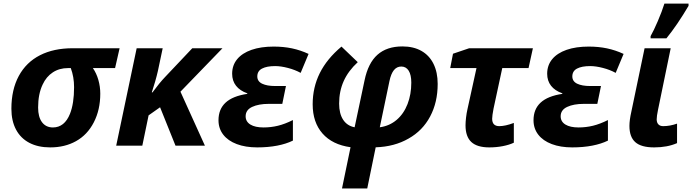

<svg xmlns="http://www.w3.org/2000/svg" viewBox="-20 -817 3882 1077"><path d="M43.9 -207Q43.9 -314 85.4 -390.9Q127 -467.8 204.6 -507.3Q281.2 -546.4 387.7 -546.4H650.9L625.5 -435.1H501Q521 -406.2 531.7 -368.9Q542.5 -331.5 542.5 -291.5Q542.5 -201.2 506.3 -130.9Q470.2 -60.5 405.8 -24.9Q343.3 9.8 261.7 9.8Q193.4 9.8 144.5 -15.9Q95.7 -41.5 69.8 -90.3Q43.9 -139.2 43.9 -207ZM372.6 -178.7Q395.5 -236.3 395.5 -328.1Q395.5 -385.7 377 -435.1H361.8Q313 -435.1 276.4 -411.1Q239.7 -387.2 219.2 -342.8Q193.8 -289.6 193.8 -213.9Q193.8 -160.6 215.8 -131.3Q237.8 -102.1 276.9 -102.1Q309.1 -102.1 333.3 -121.3Q357.4 -140.6 372.6 -178.7Z M746.6 -546.4H892.6L865.7 -418.9Q859.9 -393.1 850.1 -358.9Q840.3 -324.7 831.5 -298.8H835.4Q874.5 -352.1 905.8 -384.8L1058.6 -546.4H1228L992.2 -302.7L1129.4 0H964.4L877.9 -215.3L813.5 -169.9L778.3 0H631.8Z M1205.6 -142.6Q1205.6 -204.6 1245.6 -241.5Q1285.6 -278.3 1367.2 -290.5V-293.5Q1325.7 -308.1 1304 -335.9Q1282.2 -363.8 1282.2 -403.3Q1282.2 -450.7 1310.3 -484.9Q1338.4 -519 1390.9 -537.4Q1443.4 -555.7 1515.1 -555.7Q1570.3 -555.7 1617.9 -545.7Q1665.5 -535.6 1710.9 -514.6L1666.5 -408.2Q1634.3 -425.8 1594.7 -436Q1555.2 -446.3 1523.4 -446.3Q1476.6 -446.3 1450 -432.4Q1423.3 -418.5 1423.3 -388.2Q1423.3 -360.4 1450.7 -347.4Q1478 -334.5 1522.5 -334.5H1584L1563.5 -234.4H1487.8Q1430.7 -234.4 1394.3 -217.3Q1357.9 -200.2 1357.9 -164.6Q1357.9 -134.8 1384.5 -118.4Q1411.1 -102.1 1458.5 -102.1Q1499.5 -102.1 1538.8 -111.6Q1578.1 -121.1 1623 -143.6V-28.3Q1585.4 -9.8 1534.7 0Q1483.9 9.8 1422.9 9.8Q1356.9 9.8 1307.9 -8.8Q1258.8 -27.3 1232.2 -61.8Q1205.6 -96.2 1205.6 -142.6Z M1733.9 -231.9Q1733.9 -326.7 1773.7 -406.7Q1813.5 -486.8 1895.5 -555.7L1986.8 -468.3Q1933.6 -419.4 1908 -362.3Q1882.3 -305.2 1882.3 -235.8Q1882.3 -180.2 1904.5 -145.8Q1926.8 -111.3 1969.2 -103L2024.9 -366.2Q2044.9 -463.4 2097.4 -510Q2149.9 -556.6 2237.3 -556.6Q2299.3 -556.6 2343.8 -531.5Q2388.2 -506.3 2411.6 -459Q2435.1 -411.6 2435.1 -346.2Q2435.1 -243.2 2392.8 -163.6Q2350.6 -84 2271.5 -39.6Q2192.4 5.9 2087.4 9.3L2040 240.2H1898.4L1946.3 8.8Q1844.2 -5.4 1789.1 -68.1Q1733.9 -130.9 1733.9 -231.9ZM2266.1 -233.4Q2287.1 -287.6 2287.1 -353.5Q2287.1 -397 2272.5 -420.4Q2257.8 -443.8 2231 -443.8Q2206.1 -443.8 2189.7 -423.8Q2173.3 -403.8 2164.6 -362.3L2110.4 -103Q2164.6 -110.4 2204.6 -144.3Q2244.6 -178.2 2266.1 -233.4Z M2591.3 -114.3Q2591.3 -131.8 2594.2 -157.5Q2597.2 -183.1 2602.1 -204.1L2652.8 -435.1H2505.4L2521 -515.6L2611.8 -546.4H2969.2L2944.8 -435.1H2797.4L2748.5 -208Q2740.7 -167.5 2740.7 -150.9Q2740.7 -109.4 2780.8 -109.4Q2814 -109.4 2862.3 -127.4V-16.6Q2836.9 -4.4 2800.5 2.7Q2764.2 9.8 2724.6 9.8Q2656.2 9.8 2623.8 -20.5Q2591.3 -50.8 2591.3 -114.3Z M2972.7 -142.6Q2972.7 -204.6 3012.7 -241.5Q3052.7 -278.3 3134.3 -290.5V-293.5Q3092.8 -308.1 3071 -335.9Q3049.3 -363.8 3049.3 -403.3Q3049.3 -450.7 3077.4 -484.9Q3105.5 -519 3158 -537.4Q3210.4 -555.7 3282.2 -555.7Q3337.4 -555.7 3385 -545.7Q3432.6 -535.6 3478 -514.6L3433.6 -408.2Q3401.4 -425.8 3361.8 -436Q3322.3 -446.3 3290.5 -446.3Q3243.7 -446.3 3217 -432.4Q3190.4 -418.5 3190.4 -388.2Q3190.4 -360.4 3217.8 -347.4Q3245.1 -334.5 3289.6 -334.5H3351.1L3330.6 -234.4H3254.9Q3197.8 -234.4 3161.4 -217.3Q3125 -200.2 3125 -164.6Q3125 -134.8 3151.6 -118.4Q3178.2 -102.1 3225.6 -102.1Q3266.6 -102.1 3305.9 -111.6Q3345.2 -121.1 3390.1 -143.6V-28.3Q3352.5 -9.8 3301.8 0Q3251 9.8 3189.9 9.8Q3124 9.8 3075 -8.8Q3025.9 -27.3 2999.3 -61.8Q2972.7 -96.2 2972.7 -142.6Z M3510.7 -110.8Q3510.7 -143.1 3521.5 -190.9L3595.7 -546.4H3742.2L3670.9 -200.2Q3663.6 -165 3663.6 -147.5Q3663.6 -129.4 3673.1 -119.4Q3682.6 -109.4 3700.2 -109.4Q3737.8 -109.4 3777.8 -123.5V-14.2Q3723.6 9.8 3649.4 9.8Q3576.7 9.8 3543.7 -19.5Q3510.7 -48.8 3510.7 -110.8ZM3707 -796.9H3842.3V-784.2Q3779.3 -677.2 3718.3 -602.1H3629.4V-614.3Q3647 -645 3669.9 -698.5Q3692.9 -752 3707 -796.9Z"/></svg>

Font: Viking Open Sans
Style: Bold Italic
Weight: 700
Italic angle: -12°
Foundry: Ascender Corporation
Version: Version 2.000